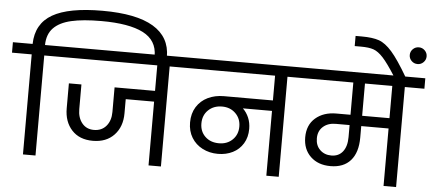

<svg xmlns="http://www.w3.org/2000/svg" viewBox="-87 -1141 2882 1281"><g transform="rotate(5 1354.0 -500.5)"><path d="M1005 -732V-716H923V-731Q923 -836 829 -884Q735 -932 549 -932Q426 -932 348 -914Q270 -896 229.5 -854Q189 -812 188 -740H320V-670H189V0H105V-670H-27V-740H105Q108 -876 216.5 -938.5Q325 -1001 551 -1001Q778 -1001 891.5 -933Q1005 -865 1005 -732Z M1161 -670H1029V0H946V-427H756V-332Q756 -242 703.5 -186.5Q651 -131 561 -131Q471 -131 420 -186.5Q369 -242 369 -332V-499H453V-334Q453 -276 482.5 -240Q512 -204 562 -204Q614 -204 644.5 -240Q675 -276 675 -334V-499H946V-670H267V-740H1161Z M1950 -670H1818V0H1735V-434H1540Q1565 -410 1579.5 -376Q1594 -342 1594 -301Q1594 -245 1568.5 -203Q1543 -161 1499 -139Q1455 -117 1400 -117Q1343 -117 1296.5 -141Q1250 -165 1223.5 -208.5Q1197 -252 1197 -310Q1197 -370 1224.5 -414Q1252 -458 1299.5 -481Q1347 -504 1407 -504H1735V-670H1107V-740H1950ZM1527 -311Q1527 -364 1491.5 -399Q1456 -434 1401 -434Q1345 -434 1309 -399.5Q1273 -365 1273 -310Q1273 -256 1308.5 -222Q1344 -188 1401 -188Q1456 -188 1491.5 -222.5Q1527 -257 1527 -311Z M2735 -670H2604V0H2520V-385H2337V-308Q2337 -208 2290 -154.5Q2243 -101 2155 -101Q2072 -101 2021.5 -149.5Q1971 -198 1971 -278Q1971 -361 2025 -407.5Q2079 -454 2164 -454H2259V-670H1896V-740H2735ZM2520 -670H2337V-454H2520ZM2259 -385H2166Q2114 -385 2081.5 -356Q2049 -327 2049 -278Q2049 -230 2079 -201Q2109 -172 2155 -172Q2204 -172 2231.5 -207Q2259 -242 2259 -304Z M2524 -736Q2472 -818 2438.5 -854.5Q2405 -891 2374 -902Q2343 -913 2289 -913H2247V-981H2288Q2361 -981 2404 -966Q2447 -951 2492 -900Q2537 -849 2603 -736ZM2675 -830Q2651 -830 2634.5 -846.5Q2618 -863 2618 -886Q2618 -909 2634.5 -925.5Q2651 -942 2675 -942Q2698 -942 2714.5 -925.5Q2731 -909 2731 -886Q2731 -863 2714.5 -846.5Q2698 -830 2675 -830Z"/></g></svg>

Font: Poppins A&M
Style: Regular-A&M
Weight: 400
Designer: Ninad Kale (Devanagari), Jonny Pinhorn (Latin)
Foundry: Indian Type Foundry
Version: 4.004